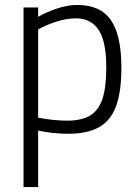

<svg xmlns="http://www.w3.org/2000/svg" viewBox="-20 -530 563 775"><path d="M75 -500H134V-462Q164 -480 208 -495Q252 -510 292 -510Q385 -510 427.5 -449Q470 -388 470 -257Q470 -160 448.5 -101.5Q427 -43 379.5 -16.5Q332 10 254 10Q222 10 188.5 6Q155 2 134 -3V225H75ZM409 -257Q409 -363 378 -409.5Q347 -456 286 -456Q248 -456 205.5 -442Q163 -428 134 -411V-55Q197 -43 252 -43Q311 -43 345 -64.5Q379 -86 394 -132.5Q409 -179 409 -257Z"/></svg>

Font: Cairo Light
Style: Regular
Weight: 300
Designer: Mohamed Gaber, Accademia di Belle Arti di Urbino and others
Foundry: Kief Type Foundry, Accademia di Belle Arti di Urbino and others
Version: Version 3.011